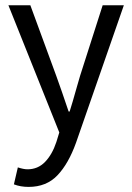

<svg xmlns="http://www.w3.org/2000/svg" viewBox="-20 -506 506 735"><path d="M195.8 37.6 207 1 12.2 -485.8H96.2L195.3 -215.8Q215.3 -160.6 242.7 -79.1H246.6Q258.8 -117.7 269.5 -156.7Q272.9 -168 277.1 -183.1Q281.2 -198.2 286.6 -215.8L373 -485.8H454.1L271 40.5Q242.2 120.6 200 165Q157.7 209.5 89.4 209.5Q58.6 209.5 33.2 199.7L48.3 134.8Q70.3 142.1 85.4 142.1Q125 142.1 152.3 114Q179.7 85.9 195.8 37.6Z"/></svg>

Font: Varta
Style: Regular
Weight: 400
Designer: Joana Correia, Viktoriya Grabowska, Eben Sorkin
Foundry: Sorkin Type
Version: Version 1.003; ttfautohint (v1.3) -l 8 -r 24 -G 200 -x 12 -H